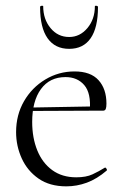

<svg xmlns="http://www.w3.org/2000/svg" viewBox="-20 -648 445 680"><path d="M215 12Q156 12 116.5 -15.5Q77 -43 57 -87Q37 -131 37 -180Q37 -241 65 -289.5Q93 -338 140.5 -366.5Q188 -395 244 -395Q301 -395 329 -364Q357 -333 357 -281Q357 -268 354.5 -262Q352 -256 345 -256H298Q303 -318 278.5 -346.5Q254 -375 212 -375Q156 -375 125 -332.5Q94 -290 94 -216Q94 -160 112 -115.5Q130 -71 165 -45.5Q200 -20 250 -20Q285 -20 307.5 -30.5Q330 -41 351 -54Q353 -56 356.5 -51.5Q360 -47 358 -44Q323 -14 287.5 -1Q252 12 215 12ZM81 -255 80 -267 308 -271V-256ZM122 -623Q122 -627 127.5 -627.5Q133 -628 133 -626Q133 -580 159 -548.5Q185 -517 225 -517Q263 -517 289.5 -548.5Q316 -580 316 -626Q316 -628 321.5 -627.5Q327 -627 327 -623Q327 -550 301 -512.5Q275 -475 225 -475Q175 -475 148.5 -512.5Q122 -550 122 -623Z"/></svg>

Font: Cormorant Garamond Light
Style: Regular
Weight: 300
Designer: Christian Thalmann (Catharsis Fonts)
Foundry: Catharsis Fonts
Version: Version 4.001